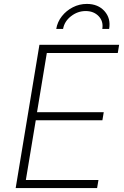

<svg xmlns="http://www.w3.org/2000/svg" viewBox="-20 -955 628 975"><path d="M59.6 0 180.2 -727.5H585L578.1 -686H217.8L168 -385.3H506.8L500 -344.2H161.6L111.3 -41H480L473.1 0ZM420.9 -935.1Q478 -935.1 510.7 -898.4Q543.5 -861.8 534.2 -808.1H499.5Q505.9 -846.7 481 -872.8Q456.1 -898.9 415 -898.9Q374.5 -898.9 340.8 -872.8Q307.1 -846.7 300.3 -808.1H265.6Q271.5 -843.8 294.2 -872.6Q316.9 -901.4 350.1 -918.2Q383.3 -935.1 420.9 -935.1Z"/></svg>

Font: Inter Extra Light
Style: Italic
Weight: 200
Italic angle: -9.39999°
Designer: Rasmus Andersson
Foundry: rsms
Version: Version 4.000;git-3c8e0fc